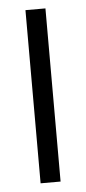

<svg xmlns="http://www.w3.org/2000/svg" viewBox="-45 -574 270 603"><g transform="rotate(-5 90.0 -273.0)"><path d="M58.6 0H121.6V-545.9H58.6Z"/></g></svg>

Font: Guggenheim Sans Display Light
Style: Regular
Weight: 300
Designer: Modified by Tom Baber under direction of Pentagram Design 2023
Foundry: rsms
Version: Version 1.001;Glyphs 3.1.2 (3151)